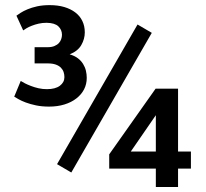

<svg xmlns="http://www.w3.org/2000/svg" viewBox="-20 -744 820 764"><path d="M175.3 -319.8Q146.5 -319.8 123.3 -324.7Q100.1 -329.6 82.5 -336.2Q64.9 -342.8 53.5 -349.4Q42 -356 36.6 -359.4L62.5 -421.9Q68.4 -418 78.9 -412.6Q89.4 -407.2 103.3 -401.9Q117.2 -396.5 133.3 -392.8Q149.4 -389.2 166.5 -389.2Q200.2 -389.2 218.3 -402.8Q236.3 -416.5 236.3 -437Q236.3 -447.3 233.2 -457Q230 -466.8 222.4 -474.6Q214.8 -482.4 201.9 -487.1Q189 -491.7 169.9 -491.7H117.7V-556.2H169.9Q185.5 -556.2 196.5 -560.8Q207.5 -565.4 214.1 -572.5Q220.7 -579.6 223.6 -588.4Q226.6 -597.2 226.6 -605.5Q226.6 -625.5 212.2 -639.2Q197.8 -652.8 165.5 -653.3Q148.4 -653.3 133.8 -649.9Q119.1 -646.5 107.2 -641.8Q95.2 -637.2 86.4 -632.1Q77.6 -627 72.3 -623L45.4 -681.6Q51.3 -686 62.3 -693.1Q73.2 -700.2 89.6 -707Q106 -713.9 127.9 -718.8Q149.9 -723.6 177.7 -723.6Q210 -723.6 235.6 -716.1Q261.2 -708.5 279.5 -694.6Q297.9 -680.7 307.6 -660.6Q317.4 -640.6 317.4 -615.2Q317.4 -588.9 303.5 -564.7Q289.6 -540.5 257.3 -527.8Q276.9 -522 289.8 -512.2Q302.7 -502.4 310.5 -489.7Q318.4 -477.1 321.8 -462.9Q325.2 -448.7 325.2 -434.1Q325.2 -409.2 314.5 -388.4Q303.7 -367.7 283.9 -352.3Q264.2 -336.9 236.6 -328.4Q209 -319.8 175.3 -319.8ZM688.5 -141.1H739.7V-73.2H688.5V0H600.1V-73.2H414.6V-129.9L599.1 -391.1H688.5ZM500.5 -141.1H600.1V-285.6ZM263.7 -57.6 207 -90.8 527.3 -646.5 584 -613.3Z"/></svg>

Font: Ufes Sans Medium
Style: Regular
Weight: 500
Designer: Ricardo Esteves & Filipe Motta
Foundry: ProDesignUfes - Ricardo Esteves, Filipe Motta (This is a derivative work, based on Roboto family, by Christian Robertson
Version: Version 2.0